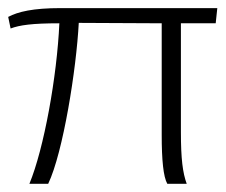

<svg xmlns="http://www.w3.org/2000/svg" viewBox="-22 -449 551 469"><path d="M49.8 0H95.7C132.3 -76.7 164.6 -280.8 170.4 -393.1L373 -392.1V-119.1C373 -58.1 377 -17.1 386.7 0H434.1C424.3 -26.9 419.9 -60.5 419.9 -127V-392.1H504.9L508.8 -429.2H126C58.6 -429.2 22 -420.4 -2 -407.7L3.9 -379.4C25.9 -387.7 56.6 -392.1 123 -392.1C117.2 -262.2 85.4 -85.9 49.8 0Z"/></svg>

Font: Now Light
Style: Regular
Weight: 300
Designer: Alfredo Marco Pradil
Foundry: Alfredo Marco Pradil
Version: Version 1.200;hotconv 1.0.109;makeotfexe 2.5.65596